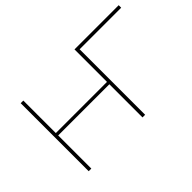

<svg xmlns="http://www.w3.org/2000/svg" viewBox="-85 -774 1032 1032"><g transform="rotate(-45 431.0 -258.5)"><path d="M862 -498V-517H526V-270H137V-517H117V0H137V-252H526V0H546V-498Z"/></g></svg>

Font: Montserrat-Alt1 Thin
Style: Regular
Weight: 100
Designer: Differentunic
Foundry: Differentunic
Version: Version 7.222